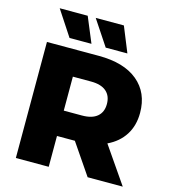

<svg xmlns="http://www.w3.org/2000/svg" viewBox="-130 -1014 999 1119"><g transform="rotate(15 370.0 -454.5)"><path d="M69.8 0V-700.2H382.8Q535.2 -700.2 618.2 -631.3Q701.2 -562.5 701.2 -440.9Q701.2 -364.3 665.5 -308.1Q629.9 -252 563 -220.2L714.8 0H502.9L376 -186H268.1V0ZM268.1 -338.9H377.9Q438.5 -338.9 469.7 -365.5Q501 -392.1 501 -440.9Q501 -490.2 469.7 -517.1Q438.5 -543.9 377.9 -543.9H268.1ZM409.2 -756.8 308.1 -909.2H478L540 -756.8ZM190.9 -756.8 90.8 -909.2H259.8L323.2 -756.8Z"/></g></svg>

Font: Montserrat ExtraBold
Style: Regular
Weight: 800
Designer: Julieta Ulanovsky
Foundry: Julieta Ulanovsky
Version: Version 9.000